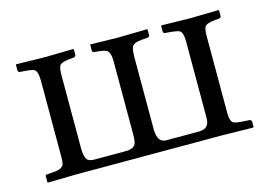

<svg xmlns="http://www.w3.org/2000/svg" viewBox="-67 -554 951 679"><g transform="rotate(-15 409.0 -214.5)"><path d="M710 -353V-70.8Q710 -39.1 723.6 -33.2Q731.9 -30.3 750 -28.8L780.8 -26.9Q785.6 -24.9 787.1 -21V0L784.2 2Q783.2 2 669.9 0H137.2L33.2 2L32.2 0V-22Q32.2 -25.4 35.2 -26.4Q36.6 -26.9 37.1 -26.9L63 -28.8Q95.2 -31.2 100.6 -47.4Q103 -56.2 103 -71.8V-353Q103 -387.7 90.8 -394Q82 -398.4 63 -399.9L37.1 -401.9Q32.7 -404.3 32.2 -407.2V-429.2L33.2 -431.2L141.1 -429.2L242.2 -431.2L244.1 -429.2V-408.2Q242.2 -403.3 237.8 -401.9L219.2 -399.9Q189 -397 183.1 -386.2Q178.2 -376 178.2 -353V-85Q178.2 -44.9 193.8 -37.6Q203.1 -33.7 219.2 -34.2H329.1Q361.3 -34.2 366.7 -55.7Q369.1 -65.9 369.1 -84V-352.1Q369.1 -387.7 354 -394.5Q345.7 -397.9 329.1 -399.9L309.1 -401.9Q304.7 -404.3 304.2 -407.2V-429.2L305.2 -431.2L404.8 -429.2L513.2 -431.2L514.2 -429.2V-407.2Q512.2 -403.3 507.8 -401.9L483.9 -399.9Q453.6 -397.5 448.2 -383.3Q444.3 -372.6 443.8 -352.1V-85Q443.8 -42 466.8 -35.6Q474.1 -33.7 483.9 -34.2H595.2Q629.4 -34.2 633.8 -62Q635.3 -70.8 634.8 -85V-353Q634.8 -387.7 622.6 -394Q613.8 -397.9 594.2 -399.9L569.8 -401.9Q564.5 -403.8 564 -407.2V-429.2L564.9 -431.2L668.9 -429.2L774.9 -431.2L775.9 -429.2V-408.2Q774.4 -403.3 771 -401.9L750 -399.9Q720.2 -397 714.4 -385.7Q710 -375 710 -353Z"/></g></svg>

Font: Linux Libertine Display O
Style: Regular
Weight: 400
Designer: Philipp H. Poll
Foundry: Philipp H. Poll
Version: Version 5.0.9